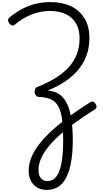

<svg xmlns="http://www.w3.org/2000/svg" viewBox="-20 -1166 989 1836"><path d="M429 650Q375 650 335.5 627Q296 604 275 563Q254 522 254 467Q254 392 290.5 315.5Q327 239 399.5 159.5Q472 80 581.5 -6Q691 -92 838 -185Q859 -198 871 -194.5Q883 -191 894 -173Q905 -156 903 -142.5Q901 -129 884 -118Q776 -50 690 13Q604 76 540 135Q476 194 433 249.5Q390 305 369 358Q348 411 348 463Q348 509 370 537Q392 565 435 565Q459 565 479.5 555.5Q500 546 516.5 525.5Q533 505 545.5 474Q558 443 566.5 400Q575 357 579.5 301.5Q584 246 584 177Q584 88 578.5 20Q573 -48 559 -96.5Q545 -145 519.5 -175.5Q494 -206 453.5 -221.5Q413 -237 354 -239Q336 -239 325.5 -251Q315 -263 312 -280Q309 -297 315 -312.5Q321 -328 337 -334Q431 -372 505.5 -417Q580 -462 632.5 -518Q685 -574 713 -644Q741 -714 741 -799Q741 -884 706.5 -942.5Q672 -1001 609 -1031Q546 -1061 459 -1061Q394 -1061 334 -1044.5Q274 -1028 221.5 -999Q169 -970 123 -931Q108 -919 94.5 -922.5Q81 -926 69 -943Q57 -959 57 -973Q57 -987 69 -998Q129 -1047 191 -1080Q253 -1113 320.5 -1129.5Q388 -1146 463 -1146Q575 -1146 658.5 -1106.5Q742 -1067 788.5 -990Q835 -913 835 -801Q835 -710 806.5 -633.5Q778 -557 726 -496Q674 -435 602.5 -387Q531 -339 443 -303L436 -300Q501 -296 547 -264.5Q593 -233 621 -174Q649 -115 662.5 -28Q676 59 676 175Q676 243 670.5 301.5Q665 360 655 408.5Q645 457 629.5 496Q614 535 594 564Q574 593 549 612Q524 631 494 640.5Q464 650 429 650Z"/></svg>

Font: Playwrite BR
Style: Regular
Weight: 400
Designer: Veronika Burian, José Scaglione
Foundry: TypeTogether
Version: Version 1.002